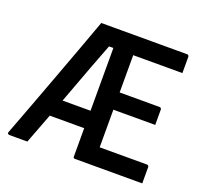

<svg xmlns="http://www.w3.org/2000/svg" viewBox="-121 -841 1042 983"><g transform="rotate(20 400.0 -350.0)"><path d="M122 0Q106 0 90 0Q74 0 57 0Q40 0 24 0Q21 0 16.5 -3Q12 -6 15 -13Q46 -94 78.5 -181.5Q111 -269 144 -357.5Q177 -446 209 -533Q241 -620 270 -700Q289 -700 307.5 -700Q326 -700 344 -700Q362 -700 380 -700H737Q742 -700 745 -697Q748 -694 748 -689Q748 -667 748 -645Q748 -623 748 -601H321L359 -629Q328 -550 298 -469.5Q268 -389 238.5 -309.5Q209 -230 180 -152.5Q151 -75 122 0ZM372 -626H484L480 -611Q480 -603 480 -595Q480 -587 480 -579Q480 -518 480 -458.5Q480 -399 480 -338.5Q480 -278 480 -218Q480 -158 480 -99H737Q742 -99 745 -96Q748 -93 748 -88Q748 -66 748 -44Q748 -22 748 0H383Q380 0 377.5 -0.5Q375 -1 373.5 -3Q372 -5 372 -7Q372 -85 372 -162Q372 -239 372 -316.5Q372 -394 372 -471.5Q372 -549 372 -626ZM153 -259H346Q355 -259 364 -259Q373 -259 383 -259L394 -261V-164H164Q159 -164 156 -167Q153 -170 153 -175ZM400 -398H697Q702 -398 705 -395Q708 -392 708 -387Q708 -365 708 -345.5Q708 -326 708 -304H400Z"/></g></svg>

Font: Recursive Medium
Style: Regular
Weight: 500
Version: Version 1.085